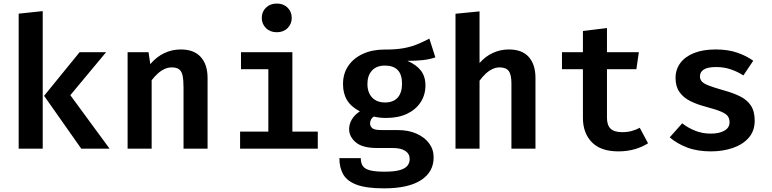

<svg xmlns="http://www.w3.org/2000/svg" viewBox="-20 -816 4240 1054"><path d="M562.5 -529.5 366 -293.5 581.5 0H426L222 -290L417 -529.5ZM214.5 -755V0H82.5V-741Z M680.5 0V-529.5H795.5L805 -464Q839 -504 881.5 -524.2Q924 -544.5 973 -544.5Q1044.5 -544.5 1082 -503.2Q1119.5 -462 1119.5 -387.5V0H987.5V-336Q987.5 -376 982.5 -400.2Q977.5 -424.5 963.5 -435.2Q949.5 -446 923 -446Q901.5 -446 881.8 -436.5Q862 -427 844.8 -411Q827.5 -395 812.5 -375.5V0Z M1585 -529.5V-93.5H1724.5V0H1298V-93.5H1453V-436H1303V-529.5ZM1499.5 -796.5Q1536 -796.5 1558.8 -774Q1581.5 -751.5 1581.5 -718Q1581.5 -684.5 1558.8 -661.8Q1536 -639 1499.5 -639Q1463 -639 1440 -661.8Q1417 -684.5 1417 -718Q1417 -751.5 1440 -774Q1463 -796.5 1499.5 -796.5Z M2337 -604 2370 -501Q2340 -490.5 2302.5 -486.2Q2265 -482 2216.5 -482Q2265 -461 2290.2 -428.8Q2315.5 -396.5 2315.5 -347Q2315.5 -295.5 2289.2 -255Q2263 -214.5 2214.8 -191.5Q2166.5 -168.5 2100 -168.5Q2079.5 -168.5 2063.5 -170.5Q2047.5 -172.5 2032.5 -176Q2022.5 -170.5 2017 -160Q2011.5 -149.5 2011.5 -138.5Q2011.5 -123.5 2023.2 -112.8Q2035 -102 2074 -102H2164Q2222.5 -102 2266.8 -82.2Q2311 -62.5 2335.8 -29Q2360.5 4.5 2360.5 48Q2360.5 128 2291 173Q2221.5 218 2088 218Q1992.5 218 1939.2 198.5Q1886 179 1864.5 141.8Q1843 104.5 1843 52H1960.5Q1960.5 77.5 1970.8 94Q1981 110.5 2009.2 118.5Q2037.5 126.5 2090.5 126.5Q2143.5 126.5 2173.8 118Q2204 109.5 2216.5 93.8Q2229 78 2229 57Q2229 28.5 2205 12.5Q2181 -3.5 2137 -3.5H2049.5Q1969.5 -3.5 1933 -34.8Q1896.5 -66 1896.5 -107Q1896.5 -135 1911.8 -160.8Q1927 -186.5 1955.5 -204.5Q1906.5 -230.5 1884.8 -266.8Q1863 -303 1863 -354.5Q1863 -412 1892 -454.5Q1921 -497 1972.5 -520.5Q2024 -544 2091 -544Q2152.5 -543.5 2195.8 -551.5Q2239 -559.5 2272.2 -573.5Q2305.5 -587.5 2337 -604ZM2093.5 -456Q2046.5 -456 2021.8 -428.5Q1997 -401 1997 -355.5Q1997 -308.5 2022.5 -281Q2048 -253.5 2094 -253.5Q2139.5 -253.5 2163.2 -280.2Q2187 -307 2187 -357Q2187 -407 2163.2 -431.5Q2139.5 -456 2093.5 -456Z M2612.5 -753.5V-470Q2645.5 -507.5 2686.8 -526Q2728 -544.5 2773 -544.5Q2846 -544.5 2882.8 -503.2Q2919.5 -462 2919.5 -387.5V0H2787.5V-358Q2787.5 -406 2772.8 -426Q2758 -446 2722.5 -446Q2701.5 -446 2681.8 -436.2Q2662 -426.5 2644.8 -410Q2627.5 -393.5 2612.5 -373V0H2480.5V-740.5Z M3537.5 -29.5Q3508 -10 3466 2.5Q3424 15 3375 15Q3278 15 3229 -35.2Q3180 -85.5 3180 -169V-436H3065V-529.5H3180V-646L3312 -662V-529.5H3487L3473.5 -436H3312V-169.5Q3312 -128.5 3332 -109.5Q3352 -90.5 3396.5 -90.5Q3425 -90.5 3448.8 -97.2Q3472.5 -104 3492 -114.5Z M3882 -82.5Q3928.5 -82.5 3956.8 -98.8Q3985 -115 3985 -144.5Q3985 -164 3975.8 -177.5Q3966.5 -191 3939.5 -202.8Q3912.5 -214.5 3858.5 -229Q3807.5 -242 3769.2 -261.2Q3731 -280.5 3709.8 -311Q3688.5 -341.5 3688.5 -388Q3688.5 -434.5 3714.5 -469.8Q3740.5 -505 3789.8 -524.8Q3839 -544.5 3908.5 -544.5Q3976.5 -544.5 4027.5 -526.8Q4078.5 -509 4115 -482.5L4061 -402Q4029 -422.5 3991.8 -435.2Q3954.5 -448 3911.5 -448Q3865 -448 3843.8 -434.5Q3822.5 -421 3822.5 -397Q3822.5 -380 3833.2 -368.2Q3844 -356.5 3872.2 -345.8Q3900.5 -335 3953 -320Q4004.5 -306 4042.8 -287Q4081 -268 4102 -236.5Q4123 -205 4123 -154Q4123 -96.5 4089.5 -59Q4056 -21.5 4001.2 -3.2Q3946.5 15 3882.5 15Q3807.5 15 3751.5 -6.5Q3695.5 -28 3656.5 -62L3725 -139Q3756 -114.5 3795.8 -98.5Q3835.5 -82.5 3882 -82.5Z"/></svg>

Font: Fira Code Light SemiBold
Style: Regular
Weight: 600
Monospace: yes
Version: Version 5.002